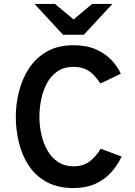

<svg xmlns="http://www.w3.org/2000/svg" viewBox="-20 -941 682 972"><path d="M352.5 11Q271.5 11 215.5 -20Q159.5 -51 125.2 -103.2Q91 -155.5 75.5 -219.8Q60 -284 60 -350Q60 -413.5 76 -477.5Q92 -541.5 126.5 -594.5Q161 -647.5 217 -679.8Q273 -712 352.5 -712Q418 -712 465.5 -691Q513 -670 544.2 -637Q575.5 -604 591.5 -567.5L488.5 -518.5Q471.5 -543.5 453 -562.5Q434.5 -581.5 410.2 -592Q386 -602.5 352.5 -602.5Q304 -602.5 270.5 -579.5Q237 -556.5 217.2 -519Q197.5 -481.5 188.5 -437.2Q179.5 -393 179.5 -350Q179.5 -304.5 189.5 -259.8Q199.5 -215 220.5 -178.8Q241.5 -142.5 274.2 -120.8Q307 -99 352.5 -99Q401.5 -99 433.8 -123.8Q466 -148.5 490 -188L595.5 -148.5Q574.5 -103 541.5 -67Q508.5 -31 461.8 -10Q415 11 352.5 11ZM299 -765 155 -921H258.5L352.5 -842.5L446 -921H549L404.5 -765Z"/></svg>

Font: Overpass SemiBold
Style: Regular
Weight: 600
Designer: Delve Withrington, Dave Bailey, Thomas Jockin
Foundry: Delve Fonts LLC
Version: Version 4.000